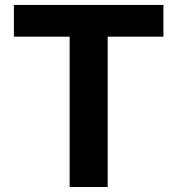

<svg xmlns="http://www.w3.org/2000/svg" viewBox="-20 -747 708 767"><path d="M35.5 -600.5V-727.3H632.8V-600.5H410.2V0H258.2V-600.5Z"/></svg>

Font: InterMG
Style: Bold
Weight: 700
Designer: Rasmus Andersson
Foundry: rsms
Version: Version 3.019;December 26, 2023;FontCreator 15.0.0.2955 64-b